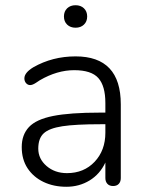

<svg xmlns="http://www.w3.org/2000/svg" viewBox="-20 -715 566 742"><path d="M387.2 -202.1V-234.9H368.2Q272 -234.9 220.9 -227.1Q169.9 -219.2 148.9 -199.7Q127.9 -180.2 127.9 -140.6Q127.9 -101.1 159.9 -73.5Q191.9 -45.9 238.8 -45.9Q304.2 -45.9 345.7 -89.8Q387.2 -133.8 387.2 -202.1ZM272 -497.1Q446.8 -497.1 446.8 -312V-26.9Q446.8 -12.7 439 -4.4Q431.2 3.9 417 3.9Q402.8 3.9 395 -4.6Q387.2 -13.2 387.2 -26.9V-86.9Q366.2 -42 326.2 -17.6Q286.1 6.8 236.6 6.8Q187 6.8 147.9 -12Q108.9 -30.8 86.4 -64.9Q64 -99.1 64 -146.7Q64 -194.3 92 -224.1Q120.1 -253.9 185.1 -266.8Q250 -279.8 366.2 -279.8H387.2V-316.9Q387.2 -382.8 360.1 -413.3Q333 -443.8 266.8 -443.8Q200.7 -443.8 133.8 -404.8L118.2 -394.5Q105.5 -386.2 96.4 -386.2Q87.4 -386.2 80.8 -393.6Q74.2 -400.9 74.2 -412.1Q74.2 -434.1 108.9 -455.1Q182.6 -497.1 272 -497.1ZM239.5 -619.9Q227.1 -631.8 227.1 -651.4Q227.1 -670.9 239.5 -682.9Q252 -694.8 272 -694.8Q292 -694.8 304.4 -682.9Q316.9 -670.9 316.9 -651.4Q316.9 -631.8 304.4 -619.9Q292 -607.9 272 -607.9Q252 -607.9 239.5 -619.9Z"/></svg>

Font: Nunito-Light
Style: Regular
Weight: 300
Designer: Vernon Adams
Foundry: newtypography
Version: Version 3.000